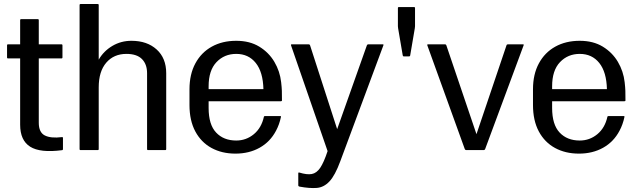

<svg xmlns="http://www.w3.org/2000/svg" viewBox="-20 -745 3168 953"><path d="M292.5 -60V-5Q292.5 0 287.5 0.5Q179.5 14.5 129.8 -16.8Q80 -48 80 -126V-455H20Q15 -455 15 -460V-520Q15 -525 20 -525H80V-645Q80 -650 85 -650H167.5Q172.5 -650 172.5 -645V-525H285Q290 -525 290 -520V-460Q290 -455 285 -455H172.5V-136Q172.5 -88 202.2 -72.8Q232 -57.5 288 -64.5Q292.5 -65 292.5 -60Z M380 -725H465Q470 -725 470 -720V-449Q494.5 -491.5 537.5 -517Q580.5 -542.5 632.5 -542.5Q710 -542.5 757.5 -499.5Q805 -456.5 805 -381.5V-5Q805 0 800 0H715Q710 0 710 -5V-381.5Q710 -426.5 684.5 -452Q659 -477.5 607.5 -477.5Q545 -477.5 507.5 -434Q470 -390.5 470 -311.5V-5Q470 0 465 0H380Q375 0 375 -5V-720Q375 -725 380 -725Z M1374.5 -164.5Q1366.5 -126.5 1350 -96Q1321 -41 1268.8 -11.8Q1216.5 17.5 1148.5 17.5Q1081.5 17.5 1030 -10.5Q978.5 -38.5 949.5 -92.5Q920.5 -146.5 920.5 -224V-301.5Q920.5 -376.5 949.8 -430.5Q979 -484.5 1031.2 -513.5Q1083.5 -542.5 1152.5 -542.5Q1219.5 -542.5 1267 -513.5Q1314.5 -484.5 1342 -437.8Q1369.5 -391 1375.5 -337Q1378.5 -310.5 1379 -294.2Q1379.5 -278 1379.5 -246.5Q1379.5 -242.5 1374.5 -242.5H1015.5V-209Q1015.5 -126.5 1052.8 -87Q1090 -47.5 1152.5 -47.5Q1202 -47.5 1240 -79Q1278 -110.5 1290 -166Q1291 -169 1295.5 -169H1370.5Q1375.5 -169 1374.5 -164.5ZM1152.5 -477.5Q1093.5 -477.5 1054.5 -436.5Q1015.5 -395.5 1015.5 -316.5V-302.5H1287.5Q1285.5 -387.5 1249.5 -432.5Q1213.5 -477.5 1152.5 -477.5Z M1653.5 -104 1801 -520Q1803 -525 1807.5 -525H1880Q1885 -525 1883 -520L1669 55.5Q1643 126 1615.2 155.5Q1587.5 185 1552.2 187.8Q1517 190.5 1468 181.5Q1460.5 180 1460.5 175V115Q1460.5 110 1466 111.5Q1503 123 1527.2 118.8Q1551.5 114.5 1569.5 87.8Q1587.5 61 1606 5L1424.5 -520Q1423 -525 1427.5 -525H1512.5Q1517.5 -525 1519 -520Z M2010 -465H1985Q1980 -465 1979 -470L1956 -605Q1955 -611 1955 -615V-705Q1955 -710 1960 -710H2035Q2040 -710 2040 -705V-615Q2040 -611 2039 -605L2016 -470Q2015 -465 2010 -465Z M2345 -79 2494 -520Q2495.5 -525 2501 -525H2576Q2581 -525 2579 -520L2388 -5Q2386 0 2381 0H2294Q2289 0 2287 -5L2101 -520Q2099.5 -525 2104 -525H2189Q2194 -525 2195.5 -520Z M3079.5 -164.5Q3071.5 -126.5 3055 -96Q3026 -41 2973.8 -11.8Q2921.5 17.5 2853.5 17.5Q2786.5 17.5 2735 -10.5Q2683.5 -38.5 2654.5 -92.5Q2625.5 -146.5 2625.5 -224V-301.5Q2625.5 -376.5 2654.8 -430.5Q2684 -484.5 2736.2 -513.5Q2788.5 -542.5 2857.5 -542.5Q2924.5 -542.5 2972 -513.5Q3019.5 -484.5 3047 -437.8Q3074.5 -391 3080.5 -337Q3083.5 -310.5 3084 -294.2Q3084.5 -278 3084.5 -246.5Q3084.5 -242.5 3079.5 -242.5H2720.5V-209Q2720.5 -126.5 2757.8 -87Q2795 -47.5 2857.5 -47.5Q2907 -47.5 2945 -79Q2983 -110.5 2995 -166Q2996 -169 3000.5 -169H3075.5Q3080.5 -169 3079.5 -164.5ZM2857.5 -477.5Q2798.5 -477.5 2759.5 -436.5Q2720.5 -395.5 2720.5 -316.5V-302.5H2992.5Q2990.5 -387.5 2954.5 -432.5Q2918.5 -477.5 2857.5 -477.5Z"/></svg>

Font: MFEK Sans
Style: Regular
Weight: 400
Designer: Owen Earl
Foundry: indestructible type*
Version: Version 0.001; ttfautohint (v1.8.4.7-5d5b)